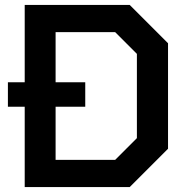

<svg xmlns="http://www.w3.org/2000/svg" viewBox="-20 -757 760 777"><path d="M80 0V-325H12V-424H80V-737H505L660 -582V-155L505 0ZM205 -110H446L534 -198V-539L446 -627H205V-424H325V-325H205Z"/></svg>

Font: Tomorrow Medium
Style: Regular
Weight: 500
Designer: Tony de Marco, Monica Rizzolli
Foundry: Just in Type
Version: Version 2.002